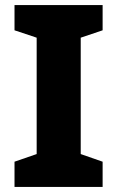

<svg xmlns="http://www.w3.org/2000/svg" viewBox="-20 -734 460 754"><path d="M383 0H37V-99L124 -129V-586L37 -615V-714H383V-615L297 -586V-129L383 -99Z"/></svg>

Font: Noto Sans Hebrew Thin ExtraBold
Style: Regular
Weight: 800
Version: Version 3.001